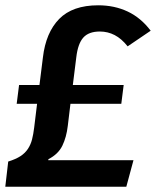

<svg xmlns="http://www.w3.org/2000/svg" viewBox="-28 -705 589 725"><path d="M121 -384 134 -488Q145 -582 195.5 -633.5Q246 -685 343 -685Q404 -685 454 -661.5Q504 -638 541 -589L454 -530Q431 -559 405 -572.5Q379 -586 349 -586Q307 -586 286.5 -563Q266 -540 260 -488L247 -384H439L430 -313H238L228 -230Q223 -187 207.5 -155Q192 -123 155 -104L154 -100H476L449 0H-8L3 -95Q32 -104 49.5 -115.5Q67 -127 77.5 -143Q88 -159 93 -178.5Q98 -198 101 -223L112 -313H35L44 -384Z"/></svg>

Font: Xgbmvzvtohvqztyvzapvmeyoton
Style: Regular
Weight: 500
Italic angle: -8°
Designer: Carrois Corporate & Edenspiekermann
Foundry: Carrois Corporate GbR & Edenspiekermann AG
Version: Version 2.001